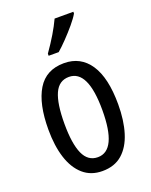

<svg xmlns="http://www.w3.org/2000/svg" viewBox="-145 -844 735 933"><g transform="rotate(-20 222.5 -378.0)"><path d="M403 -269Q403 -186 383.5 -123Q364 -60 324 -25Q284 10 221 10Q162 10 122 -25Q82 -60 62 -122.5Q42 -185 42 -269Q42 -402 86 -474.5Q130 -547 223 -547Q309 -547 356 -476.5Q403 -406 403 -269ZM125 -269Q125 -166 148.5 -113.5Q172 -61 223 -61Q321 -61 321 -269Q321 -476 223 -476Q171 -476 148 -424.5Q125 -373 125 -269ZM352 -757Q340 -736 316 -707.5Q292 -679 265.5 -651.5Q239 -624 218 -606H166V-617Q224 -699 255 -766H352Z"/></g></svg>

Font: Noto Sans Malayalam ExtraCondensed
Style: Regular
Weight: 400
Width: 2
Designer: Jelle Bosma - Monotype Design Team
Foundry: Monotype Imaging Inc.
Version: Version 2.104; ttfautohint (v1.8.4.7-5d5b)